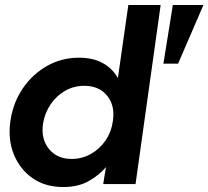

<svg xmlns="http://www.w3.org/2000/svg" viewBox="-20 -740 838 772"><path d="M234 12Q162 12 111 -23.5Q60 -59 35.5 -119.5Q11 -180 22 -255Q33 -328 72 -385Q111 -442 169.5 -475Q228 -508 297 -508Q355 -508 394 -486Q433 -464 454 -426L496 -720H626L525 0H395L406 -68Q378 -35 336 -11.5Q294 12 234 12ZM268 -101Q310 -101 345.5 -121Q381 -141 404.5 -175.5Q428 -210 434 -254Q443 -316 410.5 -355.5Q378 -395 319 -395Q277 -395 242 -375Q207 -355 183.5 -320.5Q160 -286 153 -243Q144 -182 176.5 -141.5Q209 -101 268 -101ZM637 -484 675 -720H798L696 -484Z"/></svg>

Font: Host Grotesk
Style: Bold Italic
Weight: 700
Italic angle: -8°
Designer: Doğukan Karapınar
Foundry: Element Type
Version: Version 1.003; ttfautohint (v1.8.4.7-5d5b)